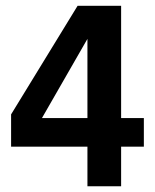

<svg xmlns="http://www.w3.org/2000/svg" viewBox="-20 -648 539 668"><path d="M284.2 0V-137.7H18.6V-250L250 -627.9H401.4V-237.3H480.5V-137.7H401.4V0ZM126 -237.3H284.2V-512.7Z"/></svg>

Font: Padauk Book
Style: Bold
Weight: 700
Designer: Debbi Hosken, Becca Hirsbrunner Spalinger
Foundry: SIL International
Version: Version 5.000